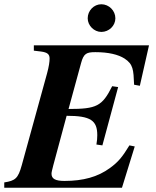

<svg xmlns="http://www.w3.org/2000/svg" viewBox="-47 -882 734 902"><path d="M586 -194 561 -199C527 -143 507 -120 470 -93C413 -51 344 -32 256 -32C213 -32 195 -42 195 -66C195 -73 198 -84 203 -104L266 -338C379 -338 410 -316 410 -247C410 -233 409 -222 406 -203L434 -199L508 -473L480 -477C433 -383 407 -370 275 -370L334 -586C346 -631 360 -637 401 -637C462 -637 508 -626 538 -607C579 -580 580 -555 583 -484L610 -479L653 -669H112V-644L145 -640C176 -636 186 -627 186 -607C186 -592 183 -570 174 -537L55 -105C38 -44 25 -33 -27 -25V0H526ZM429 -862C394 -862 365 -832 365 -796C365 -762 395 -732 429 -732C465 -732 495 -761 495 -796C495 -832 465 -862 429 -862Z"/></svg>

Font: XITS
Style: Bold Italic
Weight: 700
Italic angle: -16.33°
Designer: MicroPress Inc., with final additions and corrections provided by Coen Hoffman, Elsevier (retired)
Version: Version 1.105